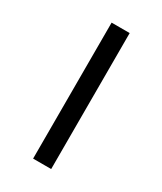

<svg xmlns="http://www.w3.org/2000/svg" viewBox="-134 -543 506 598"><g transform="rotate(30 119.5 -244.5)"><path d="M87 0V-489H152V0Z"/></g></svg>

Font: Nunito Sans 10pt Light
Style: Regular
Weight: 300
Designer: Vernon Adams
Foundry: Vernon Adams
Version: Version 3.101;gftools[0.9.27]